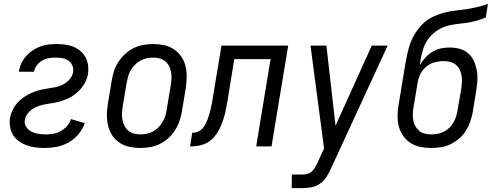

<svg xmlns="http://www.w3.org/2000/svg" viewBox="-20 -755 2540 990"><path d="M210 8Q186 8 162.5 5Q139 2 118 -5.5Q97 -13 78.5 -26Q60 -39 48 -58Q36 -77 32 -100Q28 -123 32 -147Q35 -167 44.5 -187Q54 -207 68.5 -223.5Q83 -240 101.5 -253Q120 -266 140 -275Q160 -284 180.5 -289.5Q201 -295 222 -298Q243 -301 263.5 -305Q284 -309 303.5 -318.5Q323 -328 338.5 -345.5Q354 -363 357 -384Q360 -401 353 -417Q346 -433 332.5 -442.5Q319 -452 301.5 -455Q284 -458 266 -458Q249 -458 231.5 -455Q214 -452 198 -443Q182 -434 170 -418.5Q158 -403 156 -386L155 -385H77L78 -388Q81 -409 90.5 -429Q100 -449 115 -466Q130 -483 149 -495.5Q168 -508 188 -515.5Q208 -523 229.5 -525.5Q251 -528 271 -528Q294 -528 316.5 -525Q339 -522 358.5 -514Q378 -506 394.5 -492Q411 -478 421 -459.5Q431 -441 434 -419Q437 -397 434 -374Q431 -357 424 -340.5Q417 -324 406 -309Q395 -294 381.5 -281.5Q368 -269 352.5 -259Q337 -249 320 -242.5Q303 -236 286 -231Q269 -226 251.5 -223.5Q234 -221 217 -218Q200 -215 182.5 -209.5Q165 -204 149.5 -194Q134 -184 122.5 -169Q111 -154 108 -137Q105 -117 115 -101Q125 -85 141.5 -76.5Q158 -68 177.5 -65Q197 -62 216 -62Q236 -62 255.5 -65.5Q275 -69 293 -79Q311 -89 325.5 -105.5Q340 -122 346 -141L417 -120Q407 -90 385 -63.5Q363 -37 333.5 -20.5Q304 -4 272.5 2Q241 8 210 8Z M703 8Q674 8 646.5 2Q619 -4 596.5 -19Q574 -34 559 -56.5Q544 -79 537.5 -106Q531 -133 531 -161.5Q531 -190 536 -219L556 -339Q560 -364 568 -389Q576 -414 591 -436.5Q606 -459 626 -477.5Q646 -496 670 -507.5Q694 -519 719.5 -523.5Q745 -528 770 -528Q799 -528 826.5 -522Q854 -516 876.5 -501Q899 -486 914.5 -463.5Q930 -441 936.5 -414Q943 -387 942.5 -358.5Q942 -330 938 -301L918 -181Q914 -156 905.5 -131Q897 -106 882.5 -83.5Q868 -61 848 -42.5Q828 -24 804 -12.5Q780 -1 754 3.5Q728 8 703 8ZM704 -62Q720 -62 737 -65.5Q754 -69 769.5 -77.5Q785 -86 797.5 -99Q810 -112 819 -127.5Q828 -143 833 -159.5Q838 -176 840 -192L860 -312Q863 -330 864 -347.5Q865 -365 862.5 -381.5Q860 -398 852.5 -413Q845 -428 832.5 -438.5Q820 -449 804 -453.5Q788 -458 770 -458Q754 -458 736.5 -454.5Q719 -451 704 -442.5Q689 -434 676 -421Q663 -408 654 -392.5Q645 -377 640.5 -360.5Q636 -344 633 -328L613 -208Q610 -190 609 -172.5Q608 -155 611 -138.5Q614 -122 621.5 -107Q629 -92 641 -81.5Q653 -71 669.5 -66.5Q686 -62 704 -62Z M960 0 971 -70Q985 -70 999 -75.5Q1013 -81 1023.5 -92Q1034 -103 1040.5 -116.5Q1047 -130 1052 -144Q1057 -158 1061 -172Q1065 -186 1068 -199.5Q1071 -213 1073.5 -227Q1076 -241 1078 -255L1122 -520H1466L1380 0H1301L1375 -450H1188L1155 -247Q1151 -226 1147.5 -205Q1144 -184 1138.5 -163Q1133 -142 1125 -121Q1117 -100 1106.5 -80.5Q1096 -61 1080 -44Q1064 -27 1044 -17Q1024 -7 1002.5 -3.5Q981 0 960 0Z M1484 215 1485 145H1538Q1550 145 1563 142Q1576 139 1586.5 130Q1597 121 1604 109Q1611 97 1617 85V84L1651 11L1581 -520H1663L1710 -107L1897 -520H1979L1687 113Q1677 136 1663.5 157Q1650 178 1629 192.5Q1608 207 1584 211Q1560 215 1537 215Z M2204 8Q2175 8 2147.5 2.5Q2120 -3 2098 -17Q2076 -31 2060 -53Q2044 -75 2037 -101Q2030 -127 2030 -155.5Q2030 -184 2035 -213L2070 -425Q2075 -453 2081 -481Q2087 -509 2097.5 -536.5Q2108 -564 2125 -589.5Q2142 -615 2164 -635.5Q2186 -656 2213.5 -669Q2241 -682 2269.5 -689.5Q2298 -697 2326.5 -700Q2355 -703 2383.5 -707.5Q2412 -712 2440.5 -718.5Q2469 -725 2496 -735L2485 -665Q2459 -654 2433 -647Q2407 -640 2380.5 -636.5Q2354 -633 2327.5 -630Q2301 -627 2275 -618Q2249 -609 2225.5 -591.5Q2202 -574 2186 -551Q2170 -528 2162 -502Q2154 -476 2149 -450Q2148 -442 2147 -434Q2146 -426 2145 -419Q2156 -439 2172.5 -457Q2189 -475 2209 -487.5Q2229 -500 2252 -505Q2275 -510 2297 -510Q2324 -510 2349 -503.5Q2374 -497 2393 -481Q2412 -465 2422.5 -442.5Q2433 -420 2438 -394.5Q2443 -369 2441.5 -342.5Q2440 -316 2436 -290L2417 -174Q2412 -149 2403.5 -125Q2395 -101 2381 -79Q2367 -57 2346 -39.5Q2325 -22 2302 -11Q2279 0 2253.5 4Q2228 8 2204 8ZM2204 -62Q2220 -62 2236.5 -65Q2253 -68 2268.5 -76Q2284 -84 2296.5 -96Q2309 -108 2317.5 -122.5Q2326 -137 2331.5 -153Q2337 -169 2339 -185L2359 -301Q2361 -318 2362 -335Q2363 -352 2359.5 -368.5Q2356 -385 2348.5 -399Q2341 -413 2328.5 -422.5Q2316 -432 2300 -436Q2284 -440 2267 -440Q2244 -440 2220 -433.5Q2196 -427 2177 -410.5Q2158 -394 2147 -371.5Q2136 -349 2133 -326L2112 -201Q2109 -184 2108.5 -167Q2108 -150 2111 -134Q2114 -118 2122 -104Q2130 -90 2142 -80Q2154 -70 2170.5 -66Q2187 -62 2204 -62Z"/></svg>

Font: Iosevka Custom
Style: Italic
Weight: 400
Italic angle: -9°
Monospace: yes
Designer: Belleve Invis
Foundry: Belleve Invis
Version: Version 30.3.3; ttfautohint (v1.8.3)